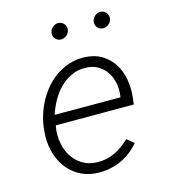

<svg xmlns="http://www.w3.org/2000/svg" viewBox="-110 -816 807 913"><g transform="rotate(-15 293.5 -359.5)"><path d="M263.2 9.8Q210 8.3 170.4 -13.7Q130.9 -35.6 105.7 -71.3Q80.6 -106.9 69.8 -152.8Q59.1 -198.7 64 -247.6L66.4 -269Q70.8 -302.7 82.3 -335.9Q93.8 -369.1 111.3 -399.4Q128.9 -429.7 152.3 -455.6Q175.8 -481.4 204.3 -500Q232.9 -518.6 266.1 -528.8Q299.3 -539.1 335.9 -538.1Q386.2 -536.6 421.9 -515.6Q457.5 -494.6 479.2 -460.9Q501 -427.2 509 -384.3Q517.1 -341.3 512.2 -295.9L507.8 -260.3H124L121.6 -248.5Q116.2 -211.4 122.8 -174.8Q129.4 -138.2 147.9 -108.6Q166.5 -79.1 196.5 -60.3Q226.6 -41.5 267.6 -40Q315.9 -38.1 356.2 -57.6Q396.5 -77.1 430.2 -110.4L464.8 -82.5Q426.8 -36.6 374.5 -12.9Q322.3 10.7 263.2 9.8ZM333 -488.3Q293.5 -489.7 261.2 -474.6Q229 -459.5 203.9 -434.3Q178.7 -409.2 160.6 -376.5Q142.6 -343.8 131.3 -310.1L455.1 -309.6L456.5 -316.9Q460.9 -348.1 455.1 -378.4Q449.2 -408.7 433.3 -432.9Q417.5 -457 392.1 -472.2Q366.7 -487.3 333 -488.3ZM217.8 -687.5Q218.3 -695.3 221.9 -702.6Q225.6 -710 231.2 -715.3Q236.8 -720.7 243.9 -724.1Q251 -727.5 259.3 -727.5Q275.9 -727.5 287.1 -715.8Q298.3 -704.1 296.9 -687.5Q295.9 -671.4 283.7 -660.2Q271.5 -648.9 255.4 -648.4Q238.8 -648.4 227.8 -659.7Q216.8 -670.9 217.8 -687.5ZM425.3 -687Q425.8 -694.8 429.2 -702.1Q432.6 -709.5 438.2 -714.8Q443.8 -720.2 451.2 -723.6Q458.5 -727.1 466.8 -727.1Q483.4 -727.1 494.4 -715.3Q505.4 -703.6 504.4 -687Q503.4 -670.9 491 -659.7Q478.5 -648.4 462.9 -647.9Q446.3 -647.9 435.3 -659.2Q424.3 -670.4 425.3 -687Z"/></g></svg>

Font: TypoPRO Roboto Mono
Style: Italic
Weight: 300
Designer: Google
Version: Version 2.000986; 2015; ttfautohint (v1.3)